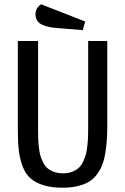

<svg xmlns="http://www.w3.org/2000/svg" viewBox="-20 -851 582 893"><path d="M251 -720.2Q228 -721.7 211.4 -724.9Q194.8 -728 178.5 -734.9Q162.1 -741.7 153.6 -754.4Q145 -767.1 145 -785.2Q145 -813 170.9 -831.1L376 -751L365.2 -710.9ZM479 -273.9Q479 -231.4 476.8 -199Q474.6 -166.5 469 -134.5Q463.4 -102.5 453.6 -79.6Q443.8 -56.6 428.2 -36.4Q412.6 -16.1 390.6 -3.9Q368.7 8.3 338.9 15.1Q309.1 22 271 22Q219.7 22 183.1 10.7Q146.5 -0.5 123 -20.5Q99.6 -40.5 86.4 -74.2Q73.2 -107.9 68.1 -147Q63 -186 63 -241.2V-660.2H157.2V-252Q157.2 -225.6 157.7 -208.5Q158.2 -191.4 160.6 -167.5Q163.1 -143.6 167.5 -128.2Q171.9 -112.8 180.7 -95.5Q189.5 -78.1 201.4 -68.1Q213.4 -58.1 231.9 -51.5Q250.5 -44.9 273.9 -44.9Q297.4 -44.9 315.9 -52.2Q334.5 -59.6 346.4 -70.6Q358.4 -81.5 366.9 -100.1Q375.5 -118.7 379.9 -135.3Q384.3 -151.9 386.7 -177Q389.2 -202.1 389.6 -219.5Q390.1 -236.8 390.1 -263.2V-660.2H479Z"/></svg>

Font: Sansita Light
Style: Regular
Weight: 300
Designer: Pablo Cosgaya
Foundry: Omnibus-Type
Version: Version 1.006;hotconv 1.0.109;makeotfexe 2.5.65596